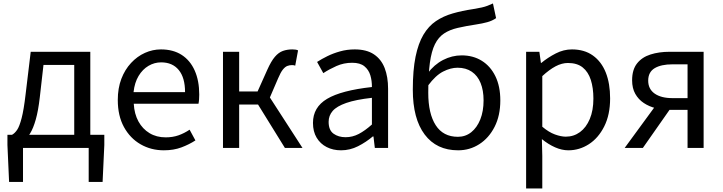

<svg xmlns="http://www.w3.org/2000/svg" viewBox="-20 -836 4088 1085"><path d="M110 0V192.1H31.4L22 -16.5V-74.3H569.5V-16.5L559.8 192.1H481.2V0ZM399.5 -27.6V-469H225.7L204.8 -285.3Q196.2 -210 182.1 -160.5Q168.1 -111 150.1 -81.9Q132.2 -52.8 111.6 -39.1Q91 -25.4 69.5 -20.8L48 -74.3Q63.8 -83 77 -102.5Q90.1 -122 102.2 -168.5Q114.4 -214.9 124.6 -302.5L153.6 -543.4H490.3V-27.6Z M905.7 13.4Q833.5 13.4 774.4 -20.6Q715.3 -54.6 680.4 -118.2Q645.6 -181.9 645.6 -271Q645.6 -337.5 665.6 -390.1Q685.7 -442.7 720.5 -480.1Q755.4 -517.6 799 -537.2Q842.6 -556.8 889.4 -556.8Q958.6 -556.8 1006.8 -525.7Q1055 -494.5 1080.4 -437.1Q1105.9 -379.7 1105.9 -301.7Q1105.9 -287.4 1104.9 -274.1Q1104 -260.7 1101.6 -249.7H735.9Q739 -192.4 762.3 -149.8Q785.7 -107.2 825.1 -83.5Q864.4 -59.8 916.3 -59.8Q955.8 -59.8 988.5 -71.2Q1021.1 -82.7 1051.5 -103.1L1084.3 -42.5Q1048.8 -19.4 1005 -3Q961.2 13.4 905.7 13.4ZM734.7 -315.5H1025.7Q1025.7 -397.1 990.2 -440.3Q954.8 -483.6 890.5 -483.6Q852.5 -483.6 819.1 -463.9Q785.7 -444.3 763.2 -406.9Q740.7 -369.6 734.7 -315.5Z M1240.1 0V-543.4H1331.5V-319.1H1435.6L1490.1 -440.8Q1512.2 -490.4 1533.4 -515Q1554.5 -539.6 1578.6 -548.2Q1602.8 -556.8 1632 -556.8Q1641.3 -556.8 1650 -555.6Q1658.6 -554.4 1664.3 -551.2L1648.3 -464.9Q1643.9 -466.9 1640 -467.5Q1636 -468.1 1630 -468.1Q1616 -468.1 1603.4 -463.2Q1590.8 -458.2 1578.2 -442.5Q1565.7 -426.7 1551.7 -393.5L1505.1 -285.2L1689.4 0H1590L1438.2 -245.3H1331.5V0Z M1907.2 13.4Q1861.9 13.4 1826.1 -4.9Q1790.2 -23.2 1769.4 -57.9Q1748.6 -92.5 1748.6 -141.3Q1748.6 -230.1 1828.5 -277.5Q1908.3 -325 2081.7 -344.2Q2082.1 -379.4 2072.8 -410.5Q2063.5 -441.7 2039.2 -461.5Q2014.9 -481.3 1970 -481.3Q1922.6 -481.3 1881.1 -462.8Q1839.7 -444.3 1807 -422.7L1771.9 -486Q1797 -502.3 1829.8 -518.5Q1862.6 -534.7 1901.9 -545.7Q1941.1 -556.8 1984.5 -556.8Q2051.2 -556.8 2092.8 -529.1Q2134.3 -501.4 2153.7 -451.5Q2173.1 -401.6 2173.1 -334V0H2098.2L2090.5 -64.9H2086.7Q2048.6 -32.7 2003.3 -9.7Q1957.9 13.4 1907.2 13.4ZM1932.8 -60.6Q1972 -60.6 2007.3 -79Q2042.5 -97.4 2081.7 -132.4V-283.2Q1990.7 -273.1 1936.8 -254.3Q1883 -235.5 1860 -209.1Q1837.1 -182.6 1837.1 -147.4Q1837.1 -100.4 1864.9 -80.5Q1892.6 -60.6 1932.8 -60.6Z M2568.8 13.4Q2447 13.4 2379.9 -75.8Q2312.8 -164.9 2312.8 -328.9Q2312.8 -439.7 2328.3 -515.4Q2343.8 -591 2372.8 -639.8Q2401.9 -688.6 2443.6 -716.8Q2485.4 -745 2538.3 -760.1Q2591.1 -775.3 2652.9 -784.5Q2683.6 -789.5 2702.1 -793.7Q2720.7 -797.9 2735.1 -803.5Q2749.5 -809.1 2765.7 -816.5L2783.4 -733.5Q2762 -718.5 2734 -710.8Q2705.9 -703 2672.2 -698Q2611.8 -688.8 2566.4 -678.3Q2521.1 -667.9 2489.4 -646.8Q2457.6 -625.7 2437.9 -586.2Q2418.2 -546.7 2409.1 -480.2Q2400.1 -413.6 2400.1 -311.6Q2400.1 -193.8 2442.3 -128.3Q2484.5 -62.9 2567.6 -62.9Q2610.4 -62.9 2643 -88.8Q2675.6 -114.8 2694.2 -161.2Q2712.7 -207.6 2712.7 -268.7Q2712.7 -325.4 2695.9 -366.8Q2679.1 -408.2 2646.1 -430.7Q2613.1 -453.3 2565.6 -453.3Q2526.4 -453.3 2484 -431.6Q2441.5 -409.9 2398.9 -352.4L2395.7 -420.5Q2433.3 -471 2483.8 -497.1Q2534.4 -523.1 2588.9 -523.1Q2653.4 -523.1 2702.5 -492.6Q2751.7 -462.1 2779.5 -405.1Q2807.3 -348.1 2807.3 -268.7Q2807.3 -182.7 2775 -119.3Q2742.7 -56 2688.6 -21.3Q2634.6 13.4 2568.8 13.4Z M2953.1 229V-543.4H3028L3036.7 -480.5H3039.1Q3076.2 -511.1 3120.5 -533.9Q3164.9 -556.8 3211.9 -556.8Q3282.4 -556.8 3330.5 -522.3Q3378.7 -487.8 3403.3 -426.1Q3427.8 -364.3 3427.8 -280Q3427.8 -187.5 3394.5 -121.5Q3361.3 -55.6 3307.7 -21.1Q3254.1 13.4 3191.9 13.4Q3155.3 13.4 3117.2 -3.3Q3079.1 -20 3042.2 -49.9L3044.5 45.2V229ZM3177.3 -63.7Q3222 -63.7 3257.3 -89.4Q3292.6 -115.2 3312.9 -163.6Q3333.3 -212 3333.3 -278.8Q3333.3 -339.2 3318.7 -384.5Q3304.1 -429.8 3272.8 -454.9Q3241.5 -480.1 3189.4 -480.1Q3155.3 -480.1 3119.6 -461.3Q3084 -442.4 3044.5 -405.9V-119.9Q3081.4 -88.7 3116 -76.2Q3150.6 -63.7 3177.3 -63.7Z M3865.4 0V-215.2H3764.7Q3724.6 -215.2 3686.5 -224.4Q3648.4 -233.7 3618.1 -253.9Q3587.8 -274 3570 -305.7Q3552.1 -337.4 3552.1 -382.3Q3552.1 -442.1 3579.9 -477.4Q3607.6 -512.7 3655.7 -528Q3703.8 -543.4 3764.3 -543.4H3956.2V0ZM3780.2 -281.5H3865.4V-472.5H3780.2Q3715.9 -472.5 3679.4 -450.6Q3643 -428.6 3643 -380.3Q3643 -332.9 3679.4 -307.2Q3715.9 -281.5 3780.2 -281.5ZM3510 0 3701.4 -261.6 3777.3 -234.9 3612.8 0Z"/></svg>

Font: Shanggu Sans SC VF
Style: Regular
Weight: 250
Designer: GuiWonder
Version: Version 1.021